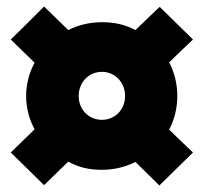

<svg xmlns="http://www.w3.org/2000/svg" viewBox="-20 -640 611 588"><path d="M86 -448C70 -419 60 -383 60 -346C60 -309 70 -273 86 -244L13 -173C46 -141 80 -107 115 -73L189 -145C222 -127 253 -120 292 -120C330 -120 365 -129 395 -144L468 -72L571 -173C546 -196 522 -220 498 -243C514 -273 523 -309 523 -346C523 -383 514 -419 498 -449C522 -472 546 -496 571 -519L469 -619C444 -595 419 -572 395 -548C362 -565 330 -572 292 -572C254 -572 219 -563 189 -548L115 -620C82 -587 48 -553 13 -519C37 -495 62 -472 86 -448ZM221 -346C221 -389 253 -420 292 -420C331 -420 363 -389 363 -346C363 -303 331 -273 292 -273C253 -273 221 -303 221 -346Z"/></svg>

Font: Repo ExtraBlack
Style: Regular
Weight: 400
Designer: Stefan Peev
Foundry: Context Ltd
Version: Version 001.502